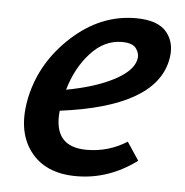

<svg xmlns="http://www.w3.org/2000/svg" viewBox="-40 -464 490 509"><g transform="rotate(5 205.5 -209.5)"><path d="M302 -425Q362 -425 385.5 -395Q409 -365 399 -320Q372 -195 122 -163Q112 -66 202 -66Q260 -66 309 -97L341 -49Q267 6 181 6Q97 6 57 -48.5Q17 -103 36 -192Q57 -287 133 -356Q209 -425 302 -425ZM315 -315Q319 -330 309.5 -344.5Q300 -359 271 -359Q224 -359 187.5 -319Q151 -279 134 -220Q210 -234 259 -259.5Q308 -285 315 -315Z"/></g></svg>

Font: EauTestInfant Semibold
Style: Italic
Weight: 600
Italic angle: -12°
Designer: Christian Thalmann (Catharsis Fonts)
Version: Version 0.001;PS 000.001;hotconv 1.0.88;makeotf.lib2.5.64775